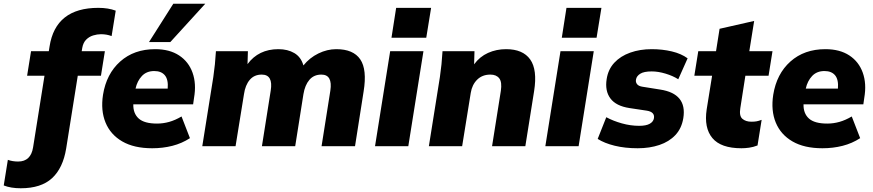

<svg xmlns="http://www.w3.org/2000/svg" viewBox="-122 -782 4672 1027"><path d="M418 -377 439 -508H315L318 -526Q323 -554 339 -570Q355 -586 376.5 -592.5Q398 -599 418 -599Q449 -599 475 -589L497 -725Q457 -740 404 -740Q175 -740 143 -533L139 -508H44L23 -377H116L55 6Q43 82 -25 82Q-55 82 -80 73L-102 210Q-64 225 -11 225Q98 225 156.5 171Q215 117 232 12L294 -377Z M416 0ZM692 11Q595 11 532 -25.5Q469 -62 442.5 -126.5Q416 -191 429 -275Q447 -387 521 -453Q595 -519 708 -519Q785 -519 836 -485.5Q887 -452 908 -393Q929 -334 916 -259L911 -224H591Q590 -175 620 -148Q650 -121 718 -121Q751 -121 783 -130Q815 -139 849 -159L894 -43Q851 -15 800 -2Q749 11 692 11ZM703 -402Q662 -402 637 -375.5Q612 -349 603 -308H775Q779 -356 760 -379Q741 -402 703 -402ZM675 -557 805 -762H976L789 -557Z M960 0 1019 -370Q1029 -437 1033 -508H1204L1202 -439Q1261 -519 1367 -519Q1417 -519 1452.5 -498Q1488 -477 1501 -432Q1534 -473 1581 -496Q1628 -519 1677 -519Q1768 -519 1805 -464.5Q1842 -410 1823 -293L1777 0H1598L1645 -297Q1658 -383 1597 -383Q1557 -383 1533 -355Q1509 -327 1501 -278L1457 0H1279L1326 -297Q1340 -383 1278 -383Q1238 -383 1214 -355Q1190 -327 1183 -278L1138 0Z M1972 -580 1997 -740H2184L2158 -580ZM1884 0 1965 -508H2143L2062 0Z M2172 0 2231 -370Q2241 -437 2245 -508H2416L2414 -438Q2444 -479 2488.5 -499Q2533 -519 2585 -519Q2675 -519 2714 -464Q2753 -409 2735 -295L2688 0H2510L2557 -296Q2564 -343 2548.5 -363Q2533 -383 2501 -383Q2458 -383 2430.5 -356Q2403 -329 2396 -285L2350 0Z M2883 -580 2908 -740H3095L3069 -580ZM2795 0 2876 -508H3054L2973 0Z M3289 11Q3221 11 3166 -2.5Q3111 -16 3075 -39L3121 -155Q3158 -135 3204.5 -122Q3251 -109 3297 -109Q3334 -109 3353.5 -120Q3373 -131 3376 -150Q3381 -183 3338 -190L3245 -204Q3173 -215 3143 -255.5Q3113 -296 3123 -359Q3131 -411 3164 -446.5Q3197 -482 3249 -500.5Q3301 -519 3364 -519Q3421 -519 3471.5 -507Q3522 -495 3556 -470L3506 -358Q3478 -376 3438.5 -388Q3399 -400 3364 -400Q3322 -400 3302.5 -387.5Q3283 -375 3280 -357Q3277 -343 3285.5 -332Q3294 -321 3315 -318L3409 -303Q3554 -281 3533 -150Q3524 -95 3490.5 -59.5Q3457 -24 3405 -6.5Q3353 11 3289 11Z M3844 11Q3734 11 3688.5 -43.5Q3643 -98 3658 -197L3687 -377H3592L3613 -508H3708L3727 -628L3912 -670L3886 -508H4010L3989 -377H3865L3838 -204Q3831 -162 3849 -146.5Q3867 -131 3897 -131Q3913 -131 3924.5 -133Q3936 -135 3952 -141L3930 -4Q3907 5 3885 8Q3863 11 3844 11Z M4277 11Q4180 11 4117 -25.5Q4054 -62 4027.5 -126.5Q4001 -191 4014 -275Q4032 -387 4106 -453Q4180 -519 4293 -519Q4370 -519 4421 -485.5Q4472 -452 4493 -393Q4514 -334 4501 -259L4496 -224H4176Q4175 -175 4205 -148Q4235 -121 4303 -121Q4336 -121 4368 -130Q4400 -139 4434 -159L4479 -43Q4436 -15 4385 -2Q4334 11 4277 11ZM4288 -402Q4247 -402 4222 -375.5Q4197 -349 4188 -308H4360Q4364 -356 4345 -379Q4326 -402 4288 -402Z"/></svg>

Font: Winston ExtraBold
Style: Italic
Weight: 800
Italic angle: -9°
Designer: Original fonts by Vernon Adams / Changes by Cristiano Sobral
Foundry: Original fonts by Vernon Adams / Changes by Cristiano Sobral
Version: Version 2.503;July 17, 2020;FontCreator 13.0.0.2655 64-bit